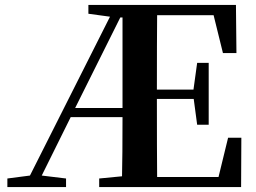

<svg xmlns="http://www.w3.org/2000/svg" viewBox="-20 -762 1044 782"><path d="M470 -691 286 -322H479V-691ZM909 -201H963L962 0H384V-35L477 -44Q479 -125 479 -285H268L150 -47L249 -35V0H10V-35L102 -47L428 -694L340 -706V-742H941L943 -546H888L850 -700H620Q619 -602 619 -397H768L783 -506H830V-254H783L769 -359H619Q619 -143 620 -41H870Z"/></svg>

Font: Swei Spring CJKtc
Style: Bold
Weight: 700
Version: Version 1.021